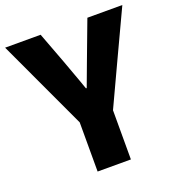

<svg xmlns="http://www.w3.org/2000/svg" viewBox="-143 -854 895 965"><g transform="rotate(-20 304.5 -372.0)"><path d="M215 0V-263L-9 -744H181L243 -579Q257 -539 286 -461Q297 -429 303 -413H307Q322 -454 351 -531Q363 -563 369 -579L431 -744H618L505 -503L393 -263V0Z"/></g></svg>

Font: GenSekiGothic TW H
Style: Regular
Weight: 900
Version: Version 1.501;PS 1;hotconv 16.6.51;makeotf.lib2.5.65220